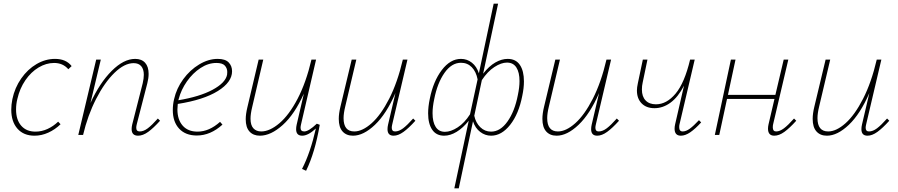

<svg xmlns="http://www.w3.org/2000/svg" viewBox="-20 -731 4865 1040"><path d="M273 -390Q230 -390 189 -365.5Q148 -341 117.5 -296.5Q87 -252 74 -195Q67 -167 67 -138Q67 -82 95 -50Q123 -18 172 -18Q206 -18 237.5 -32.5Q269 -47 295 -72L308 -58Q278 -29 241.5 -12.5Q205 4 167 4Q108 4 74.5 -34Q41 -72 41 -137Q41 -164 47 -194Q60 -256 95 -306Q130 -356 178 -384Q226 -412 278 -412Q338 -412 368 -373L350 -356Q321 -390 273 -390Z M847 -77Q811 -37 782.5 -16.5Q754 4 728 4Q693 4 693 -32Q693 -43 696 -56L753 -280Q759 -306 759 -326Q759 -356 745 -372.5Q731 -389 704 -389Q654 -389 600 -336.5Q546 -284 500.5 -195Q455 -106 430 0H404L501 -408H526L470 -173Q520 -282 585 -347Q650 -412 712 -412Q747 -412 766 -391Q785 -370 785 -331Q785 -307 778 -280L721 -59Q718 -47 718 -39Q718 -19 737 -19Q758 -19 780.5 -36Q803 -53 835 -89Z M1237 -345Q1237 -286 1160 -238Q1083 -190 943 -168Q941 -148 941 -138Q941 -83 969.5 -50.5Q998 -18 1050 -18Q1113 -18 1172 -71L1185 -56Q1120 3 1046 3Q985 3 950.5 -34Q916 -71 916 -135Q916 -165 923 -194Q936 -252 972.5 -302Q1009 -352 1059 -382Q1109 -412 1159 -412Q1200 -412 1218.5 -393Q1237 -374 1237 -345ZM1211 -341Q1211 -361 1198 -375.5Q1185 -390 1152 -390Q1108 -390 1066 -362.5Q1024 -335 992.5 -290Q961 -245 948 -195L946 -188Q1061 -207 1131 -244.5Q1201 -282 1210 -326Q1211 -330 1211 -341Z M1712 -55Q1686 96 1638 194L1616 184Q1661 97 1691 -35Q1649 4 1617 4Q1584 4 1584 -31Q1584 -43 1587 -56L1626 -224Q1576 -112 1511.5 -54Q1447 4 1388 4Q1352 4 1331.5 -18.5Q1311 -41 1311 -85Q1311 -113 1320 -150L1381 -408H1406L1346 -151Q1337 -114 1337 -88Q1337 -53 1352.5 -36Q1368 -19 1395 -19Q1441 -19 1493.5 -63.5Q1546 -108 1592 -196Q1638 -284 1667 -408H1692L1611 -59Q1608 -47 1608 -39Q1608 -19 1628 -19Q1652 -19 1696 -61Z M2230 -77Q2194 -37 2165.5 -16.5Q2137 4 2112 4Q2079 4 2079 -31Q2079 -43 2082 -56L2122 -227Q2073 -114 2011 -55Q1949 4 1892 4Q1856 4 1835.5 -19Q1815 -42 1815 -87Q1815 -116 1824 -153L1885 -408H1910L1850 -154Q1841 -117 1841 -91Q1841 -19 1899 -19Q1943 -19 1993 -63.5Q2043 -108 2088 -196Q2133 -284 2162 -408H2187L2105 -59Q2102 -47 2102 -39Q2102 -19 2120 -19Q2141 -19 2163.5 -36Q2186 -53 2218 -89Z M2818 -290Q2818 -254 2809 -212Q2790 -114 2743.5 -55Q2697 4 2640 4Q2608 4 2581 -16.5Q2554 -37 2542 -74L2465 289H2441L2519 -77Q2488 -38 2453.5 -17Q2419 4 2386 4Q2343 4 2321 -28.5Q2299 -61 2299 -117Q2299 -153 2308 -196Q2327 -291 2373 -351.5Q2419 -412 2477 -412Q2510 -412 2536 -391.5Q2562 -371 2574 -334L2654 -711H2678L2597 -332Q2629 -373 2663 -392.5Q2697 -412 2730 -412Q2774 -412 2796 -379.5Q2818 -347 2818 -290ZM2794 -292Q2794 -339 2777 -365.5Q2760 -392 2726 -392Q2695 -392 2658 -368Q2621 -344 2590 -297L2549 -104Q2557 -66 2581.5 -42Q2606 -18 2640 -18Q2690 -18 2729 -73Q2768 -128 2785 -216Q2794 -258 2794 -292ZM2526 -112 2567 -301Q2559 -343 2535.5 -367Q2512 -391 2477 -391Q2426 -391 2387.5 -336Q2349 -281 2332 -194Q2323 -152 2323 -118Q2323 -70 2340 -43.5Q2357 -17 2390 -17Q2422 -17 2459 -41Q2496 -65 2526 -112Z M3333 -77Q3297 -37 3268.5 -16.5Q3240 4 3215 4Q3182 4 3182 -31Q3182 -43 3185 -56L3225 -227Q3176 -114 3114 -55Q3052 4 2995 4Q2959 4 2938.5 -19Q2918 -42 2918 -87Q2918 -116 2927 -153L2988 -408H3013L2953 -154Q2944 -117 2944 -91Q2944 -19 3002 -19Q3046 -19 3096 -63.5Q3146 -108 3191 -196Q3236 -284 3265 -408H3290L3208 -59Q3205 -47 3205 -39Q3205 -19 3223 -19Q3244 -19 3266.5 -36Q3289 -53 3321 -89Z M3778 -68Q3746 -33 3719 -14.5Q3692 4 3668 4Q3634 4 3634 -34Q3634 -45 3637 -58L3685 -267Q3653 -205 3612 -175Q3571 -145 3525 -145Q3481 -145 3455.5 -171Q3430 -197 3430 -241Q3430 -257 3435 -280L3462 -408H3487L3461 -283Q3457 -266 3457 -246Q3457 -208 3477 -187Q3497 -166 3533 -166Q3591 -166 3639.5 -224Q3688 -282 3718 -408H3743L3661 -59Q3659 -52 3659 -42Q3659 -19 3678 -19Q3696 -19 3716.5 -34Q3737 -49 3766 -80Z M4293 -77Q4257 -37 4228.5 -16.5Q4200 4 4174 4Q4140 4 4140 -34Q4140 -45 4143 -58L4175 -195H3918L3876 0H3852L3939 -408H3964L3923 -217H4180L4225 -408H4250L4168 -59Q4166 -52 4166 -41Q4166 -19 4184 -19Q4204 -19 4226.5 -36Q4249 -53 4281 -89Z M4797 -77Q4761 -37 4732.5 -16.5Q4704 4 4679 4Q4646 4 4646 -31Q4646 -43 4649 -56L4689 -227Q4640 -114 4578 -55Q4516 4 4459 4Q4423 4 4402.5 -19Q4382 -42 4382 -87Q4382 -116 4391 -153L4452 -408H4477L4417 -154Q4408 -117 4408 -91Q4408 -19 4466 -19Q4510 -19 4560 -63.5Q4610 -108 4655 -196Q4700 -284 4729 -408H4754L4672 -59Q4669 -47 4669 -39Q4669 -19 4687 -19Q4708 -19 4730.5 -36Q4753 -53 4785 -89Z"/></svg>

Font: Ysabeau Infant Extralight
Style: Italic
Weight: 200
Italic angle: -12°
Designer: Christian Thalmann (Catharsis Fonts)
Version: Version 0.003